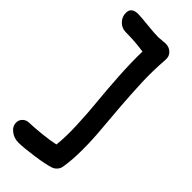

<svg xmlns="http://www.w3.org/2000/svg" viewBox="-337 -833 1188 1188"><g transform="rotate(45 256.5 -239.5)"><path d="M122.1 304.2Q83.5 304.2 54 281.7Q24.4 259.3 23.9 227.1Q22.9 204.1 39.6 187.3Q56.2 170.4 82 169.9Q123.5 168.9 186.8 162.4Q250 155.8 295.9 146Q304.7 76.7 300.3 -28.6Q295.9 -133.8 287.1 -219.5Q278.3 -305.2 271 -423.6Q263.7 -542 266.1 -637.2Q189 -648.9 107.9 -648.9Q72.8 -648.9 47.9 -674.8Q22.9 -700.7 23.9 -736.8Q25.4 -783.2 84 -783.2Q109.4 -782.7 174.6 -775.9Q239.7 -769 272.9 -769Q283.2 -769 303.2 -771.5Q323.2 -773.9 332 -773.9Q364.7 -773.9 385.3 -753.4Q405.8 -732.9 402.8 -701.2Q395 -592.3 398.9 -498Q402.8 -403.8 410.4 -302.2Q418 -200.7 425.8 -116.5Q433.6 -32.2 433.6 56.4Q433.6 145 421.9 213.9Q418.9 231.9 406.5 246.1Q394 260.3 377 266.1Q335.9 279.8 253.4 291.5Q170.9 303.2 122.1 304.2Z"/></g></svg>

Font: Shantell Sans Irregular Bouncy
Style: Regular
Weight: 600
Designer: Stephen Nixon, Anya Danilova, Shantell Martin
Foundry: Arrow Type
Version: Version 1.006;[9816181b4]